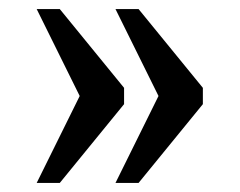

<svg xmlns="http://www.w3.org/2000/svg" viewBox="-20 -482 529 424"><path d="M235 -78H286L428 -252V-288L286 -462H235L330 -270ZM61 -78H112L254 -252V-288L112 -462H61L156 -270Z"/></svg>

Font: Noto Serif SemiCondensed Medium
Style: Regular
Weight: 500
Width: 4
Designer: Monotype Design Team
Foundry: Monotype Imaging Inc.
Version: Version 2.014